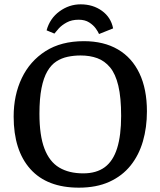

<svg xmlns="http://www.w3.org/2000/svg" viewBox="-20 -851 739 886"><path d="M352 -831Q409 -831 450.5 -801Q492 -771 502 -720L437 -694Q433 -704 422 -719.5Q411 -735 391.5 -747.5Q372 -760 343 -760Q311 -760 288 -747.5Q265 -735 251 -719.5Q237 -704 231 -696L195 -711Q210 -766 254.5 -798.5Q299 -831 352 -831ZM344 15Q197 15 120 -71Q43 -157 43 -313Q43 -412 80.5 -490.5Q118 -569 190 -615Q262 -661 367 -661Q459 -661 524 -623Q589 -585 623.5 -512.5Q658 -440 658 -337Q658 -263 639.5 -199Q621 -135 582.5 -87Q544 -39 484.5 -12Q425 15 344 15ZM364 -51Q425 -51 463.5 -79.5Q502 -108 520.5 -167Q539 -226 539 -316Q539 -401 526 -455.5Q513 -510 488 -540Q463 -570 429 -582.5Q395 -595 352 -595Q321 -595 292.5 -589Q264 -583 240 -567.5Q216 -552 198.5 -522Q181 -492 171.5 -444Q162 -396 162 -326Q162 -226 185 -165.5Q208 -105 253 -78Q298 -51 364 -51Z"/></svg>

Font: Faustina Light Medium
Style: Regular
Weight: 500
Version: Version 1.200